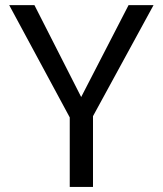

<svg xmlns="http://www.w3.org/2000/svg" viewBox="-20 -734 640 754"><path d="M298.8 -353 484.9 -713.9H583L345.2 -277.8V0H253.9V-272.9L16.1 -713.9H115.2Z"/></svg>

Font: WenQuanYi Micro Hei Mono
Style: Regular
Weight: 400
Foundry: Ascender Corporation
Version: Version 0.2.0-beta